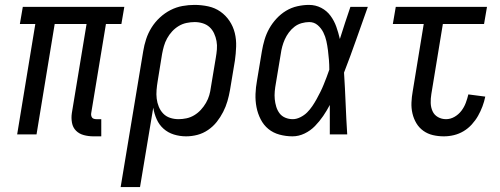

<svg xmlns="http://www.w3.org/2000/svg" viewBox="-20 -548 2040 783"><path d="M393 8H361Q341 8 322 3Q303 -2 290 -15Q277 -28 273.5 -47.5Q270 -67 273 -87L333 -450H203L129 0H50L124 -450H61L73 -520H487L475 -450H412L352 -87Q351 -82 352 -77Q353 -72 355.5 -68.5Q358 -65 363 -63.5Q368 -62 373 -62H393Z M551 215H472L564 -339Q568 -364 576 -388.5Q584 -413 598 -435.5Q612 -458 632 -476.5Q652 -495 675.5 -507Q699 -519 724 -523.5Q749 -528 773 -528Q802 -528 829.5 -522Q857 -516 879 -500.5Q901 -485 916 -462.5Q931 -440 937.5 -413.5Q944 -387 943 -358Q942 -329 938 -301L918 -181Q914 -158 907.5 -135.5Q901 -113 890 -91.5Q879 -70 864 -51Q849 -32 828.5 -18Q808 -4 785 2Q762 8 739 8Q713 8 689 0.5Q665 -7 647 -23Q629 -39 619 -61.5Q609 -84 605 -109ZM708 -62Q724 -62 740.5 -65.5Q757 -69 772 -78Q787 -87 799 -100Q811 -113 820 -128.5Q829 -144 833.5 -160Q838 -176 840 -192L860 -312Q863 -329 864.5 -346.5Q866 -364 863 -380.5Q860 -397 853 -412Q846 -427 834.5 -437.5Q823 -448 807 -453Q791 -458 774 -458Q758 -458 741 -454.5Q724 -451 709 -442Q694 -433 682 -420Q670 -407 661.5 -391.5Q653 -376 648.5 -360Q644 -344 641 -328L623 -217Q620 -199 618.5 -181Q617 -163 619 -146Q621 -129 627.5 -113Q634 -97 645.5 -85Q657 -73 673.5 -67.5Q690 -62 708 -62Z M1173 8Q1146 8 1120 1Q1094 -6 1074.5 -22Q1055 -38 1043 -61.5Q1031 -85 1026 -111Q1021 -137 1022 -164.5Q1023 -192 1028 -219L1048 -339Q1052 -363 1059 -386.5Q1066 -410 1078 -431.5Q1090 -453 1107.5 -472Q1125 -491 1146.5 -504Q1168 -517 1192.5 -522.5Q1217 -528 1240 -528Q1267 -528 1290 -516Q1313 -504 1328 -483.5Q1343 -463 1351.5 -439Q1360 -415 1366 -389L1367 -392Q1377 -424 1387.5 -456Q1398 -488 1409 -520H1480Q1456 -453 1432.5 -386Q1409 -319 1383 -252Q1387 -189 1389.5 -126Q1392 -63 1396 0H1325Q1325 -30 1325 -60Q1325 -90 1325 -120Q1313 -97 1298 -75Q1283 -53 1264.5 -34Q1246 -15 1222 -3.5Q1198 8 1173 8ZM1174 -62Q1189 -62 1205 -70Q1221 -78 1232.5 -89.5Q1244 -101 1253.5 -115Q1263 -129 1271 -143.5Q1279 -158 1286.5 -173Q1294 -188 1300 -203Q1306 -218 1312 -233.5Q1318 -249 1323 -264Q1323 -284 1321.5 -303.5Q1320 -323 1317.5 -342.5Q1315 -362 1311 -380.5Q1307 -399 1298.5 -416Q1290 -433 1275.5 -445.5Q1261 -458 1241 -458Q1226 -458 1210 -453.5Q1194 -449 1181 -439Q1168 -429 1158 -415.5Q1148 -402 1141.5 -387.5Q1135 -373 1131 -358Q1127 -343 1125 -328L1105 -208Q1102 -192 1100.5 -175.5Q1099 -159 1100.5 -143.5Q1102 -128 1106.5 -113Q1111 -98 1120 -86Q1129 -74 1143.5 -68Q1158 -62 1174 -62Z M1790 8Q1767 8 1745.5 3Q1724 -2 1706.5 -14.5Q1689 -27 1678 -45.5Q1667 -64 1662 -85.5Q1657 -107 1658 -130Q1659 -153 1663 -175L1708 -450H1582L1594 -520H1966L1954 -450H1786L1739 -164Q1736 -146 1736.5 -128Q1737 -110 1744 -94.5Q1751 -79 1766 -70.5Q1781 -62 1799 -62Q1817 -62 1833.5 -71.5Q1850 -81 1861.5 -96Q1873 -111 1879.5 -128.5Q1886 -146 1890 -163L1959 -154Q1955 -134 1947.5 -114Q1940 -94 1929.5 -75.5Q1919 -57 1904 -40.5Q1889 -24 1870.5 -13Q1852 -2 1831.5 3Q1811 8 1790 8Z"/></svg>

Font: Iosevka
Style: Italic
Weight: 400
Italic angle: -9°
Monospace: yes
Designer: Belleve Invis
Foundry: Belleve Invis
Version: Version 32.5.0; ttfautohint (v1.8.4)